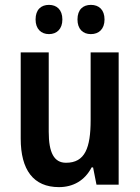

<svg xmlns="http://www.w3.org/2000/svg" viewBox="-20 -758 574 788"><path d="M126 -678C126 -639 149 -618 181 -618C213 -618 236 -639 236 -678C236 -718 213 -738 181 -738C149 -738 126 -719 126 -678ZM298 -678C298 -639 320 -618 353 -618C386 -618 409 -639 409 -678C409 -718 386 -738 353 -738C321 -738 298 -719 298 -678ZM467 -543H352V-266C352 -151 329 -90 251 -90C202 -90 180 -131 180 -217V-543H65V-189C65 -61 117 10 222 10C280 10 328 -17 356 -71H362L376 0H467Z"/></svg>

Font: Noto Sans Gurmukhi UI Condensed SemiBold
Style: Regular
Weight: 600
Width: 3
Designer: Jelle Bosma - Monotype Design Team
Foundry: Monotype Imaging Inc.
Version: Version 2.004